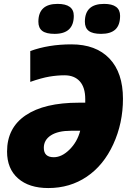

<svg xmlns="http://www.w3.org/2000/svg" viewBox="-20 -952 680 982"><path d="M416 -444.8Q416 -504.9 388.2 -535.9Q360.4 -566.9 310.1 -566.9Q272.5 -566.9 232.2 -560.1Q191.9 -553.2 134.8 -533.2V-690.9Q228.5 -725.1 345.2 -725.1Q470.7 -725.1 539.8 -652.6Q608.9 -580.1 608.9 -446.8Q608.9 -321.8 559.3 -214.1Q509.8 -106.4 423.8 -48.3Q337.9 9.8 227.1 9.8Q128.4 9.8 72.3 -39.6Q16.1 -88.9 16.1 -176.8Q16.1 -298.3 111.6 -362.5Q207 -426.8 382.8 -426.8H416ZM254.9 -147.9Q296.4 -147.9 335.9 -187.3Q375.5 -226.6 390.1 -283.2H342.8Q276.9 -283.2 240.5 -259.8Q204.1 -236.3 204.1 -195.8Q204.1 -147.9 254.9 -147.9ZM176.3 -840.8Q176.3 -932.1 274.4 -932.1Q357.4 -932.1 357.4 -871.1Q357.4 -778.8 259.3 -778.8Q216.3 -778.8 196.3 -793.9Q176.3 -809.1 176.3 -840.8ZM414.1 -840.8Q414.1 -932.1 512.2 -932.1Q594.2 -932.1 594.2 -871.1Q594.2 -823.7 570.1 -801.3Q545.9 -778.8 497.1 -778.8Q454.1 -778.8 434.1 -793.9Q414.1 -809.1 414.1 -840.8Z"/></svg>

Font: Open Sans Extrabold
Style: Italic
Weight: 800
Italic angle: -12°
Foundry: Ascender Corporation
Version: Version 1.10